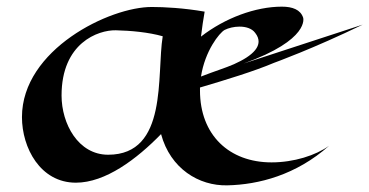

<svg xmlns="http://www.w3.org/2000/svg" viewBox="-20 -530 1110 577"><path d="M208 19C297 19 391 -52 464 -127C492 -23 578 29 663 27C757 25 870 -4 969 -92C929 -63 863 -42 796 -42C669 -42 581 -124 581 -258V-267C659 -290 744 -316 803 -341C803 -341 922 -384 1070 -456L712 -339C913 -411 891 -477 891 -477C883 -501 859 -510 827 -510C748 -510 656 -476 584 -420C587 -447 591 -471 595 -495C532 -506 473 -509 437 -509C310 -510 46 -381 46 -178C46 -86 101 19 208 19ZM469 -421C450 -305 486 -65 305 -65C215 -65 165 -158 165 -243C165 -401 275 -440 328 -439C373 -438 427 -433 469 -421ZM683 -337C658 -326 625 -316 584 -300C596 -377 639 -431 655 -440C667 -446 683 -450 700 -450C718 -450 737 -445 747 -431C776 -394 739 -362 683 -337Z"/></svg>

Font: Eagle Lake
Style: Regular
Weight: 400
Designer: Astigmatic (AOETI)
Foundry: Astigmatic (AOETI)
Version: Version 1.000